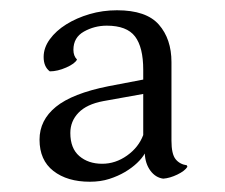

<svg xmlns="http://www.w3.org/2000/svg" viewBox="-20 -821 439 374"><path d="M345 -496Q340 -488 325.5 -481Q311 -474 298 -473Q283 -475 273 -488.5Q263 -502 262 -522Q257 -513 247 -503.5Q237 -494 223.5 -486Q210 -478 193 -472.5Q176 -467 155 -467Q111 -467 84 -488Q57 -509 57 -549Q57 -587 89 -613Q121 -639 191 -653L259 -666V-685Q259 -729 243 -750Q227 -771 188 -771Q164 -771 143.5 -759.5Q123 -748 123 -724Q123 -712 130 -705Q126 -697 109 -689.5Q92 -682 77 -682Q65 -691 65 -710Q65 -728 77 -744.5Q89 -761 109 -773.5Q129 -786 154.5 -793.5Q180 -801 208 -801Q265 -801 289.5 -773Q314 -745 314 -700V-547Q314 -521 322 -511Q330 -501 344 -499ZM179 -502Q205 -502 227.5 -518Q250 -534 259 -558V-638L181 -624Q149 -618 133 -601.5Q117 -585 117 -562Q117 -532 134.5 -517Q152 -502 179 -502Z"/></svg>

Font: Gotu
Style: Regular
Weight: 400
Designer: Sarang Kulkarni & Kailash Malviya
Foundry: Ek Type
Version: Version 2.320;hotconv 1.0.109;makeotfexe 2.5.65596; ttfautoh